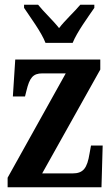

<svg xmlns="http://www.w3.org/2000/svg" viewBox="-20 -786 472 806"><path d="M171 -606H285C303 -651 350 -715 376 -753V-766H317C294 -738 252 -700 228 -668C203 -700 162 -738 140 -766H81V-753C106 -715 154 -651 171 -606ZM12 0H406L411 -175H362L356 -142C346 -80 330 -58 284 -58H157L401 -494V-536H44L34 -381H85L91 -405C104 -459 118 -478 158 -478H256L12 -40Z"/></svg>

Font: Noto Serif Bengali ExtraCondensed
Style: Bold
Weight: 700
Width: 2
Designer: Juan Bruce, Universal Thirst, Indian Type Foundry and the Monotype Design Team.
Foundry: Monotype Imaging Inc.
Version: Version 2.003